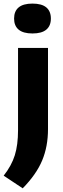

<svg xmlns="http://www.w3.org/2000/svg" viewBox="-36 -814 352 1070"><path d="M-15.5 165Q28.5 109 46.5 51.2Q64.5 -6.5 64.5 -88V-547H231.5V-94.5Q231.5 2.5 199 80.2Q166.5 158 90.5 235.5ZM42.5 -710.5Q42.5 -751.5 68 -772.8Q93.5 -794 145 -794Q196.5 -794 222 -772.8Q247.5 -751.5 247.5 -710.5Q247.5 -670 222 -648.8Q196.5 -627.5 145 -627.5Q93.5 -627.5 68 -648.8Q42.5 -670 42.5 -710.5Z"/></svg>

Font: Encode Sans Semi Expanded
Style: Bold
Weight: 700
Width: 6
Designer: Multiple Designers
Foundry: Impallari Type
Version: Version 2.000